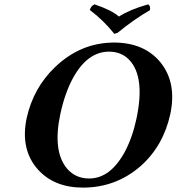

<svg xmlns="http://www.w3.org/2000/svg" viewBox="-20 -854 813 884"><path d="M393.6 -808.1Q398.4 -826.2 415 -834Q495.1 -807.1 527.3 -777.8Q579.1 -810.5 662.1 -834Q673.8 -827.1 670.4 -807.1Q597.2 -765.1 521.5 -703.1L506.3 -698.2Q457.5 -759.8 393.6 -808.1ZM481.9 -616.2Q383.8 -616.2 317.4 -497.1Q279.3 -428.2 257.8 -329.1Q221.2 -156.7 289.6 -76.7Q328.6 -32.2 390.6 -32.2Q487.3 -32.2 553.7 -153.3Q589.4 -219.2 608.4 -308.1Q648.9 -499.5 575.7 -577.6Q539.6 -616.2 481.9 -616.2ZM764.2 -329.1Q731.9 -181.6 627 -88.9Q513.2 9.8 361.8 9.8Q230.5 9.8 155.3 -72.8Q72.8 -164.6 102.5 -309.1Q133.3 -449.7 234.4 -545.9Q346.7 -652.8 490.7 -657.7Q497.6 -657.7 502.9 -658.2Q644.5 -658.2 719.2 -566.4Q794.4 -473.1 764.2 -329.1Z"/></svg>

Font: Linux Libertine Slanted O
Style: Bold Slanted
Weight: 700
Designer: Philipp H. Poll
Foundry: Philipp H. Poll
Version: Version 5.0.0